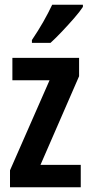

<svg xmlns="http://www.w3.org/2000/svg" viewBox="-20 -786 379 806"><path d="M319 0H22V-71L188 -449H32V-543H312V-466L150 -94H319ZM328 -757Q315 -737 291 -709.5Q267 -682 240.5 -654Q214 -626 192 -606H114V-618Q141 -658 162 -695Q183 -732 199 -766H328Z"/></svg>

Font: Noto Sans ExtraCondensed SemiBold
Style: Regular
Weight: 600
Width: 2
Designer: Monotype Design Team
Foundry: Monotype Imaging Inc.
Version: Version 2.013; ttfautohint (v1.8.4.7-5d5b)